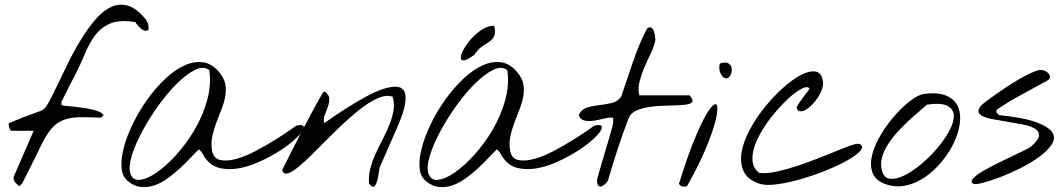

<svg xmlns="http://www.w3.org/2000/svg" viewBox="-20 -780 4453 804"><path d="M39.1 -22.5Q37.1 -24.4 37.1 -33.2Q37.1 -42 39.1 -43.9L121.1 -232.4H28.3Q25.4 -232.4 22.9 -236.3Q20.5 -240.2 19 -245.6Q17.6 -251 16.6 -256.3Q15.6 -261.7 17.6 -264.6Q20.5 -265.6 28.3 -268.6Q36.1 -271.5 44.9 -275.4Q53.7 -279.3 61.5 -282.2Q69.3 -285.2 72.3 -287.1Q75.2 -288.1 88.4 -293Q101.6 -297.9 116.7 -303.2Q131.8 -308.6 144.5 -313.5Q157.2 -318.4 160.2 -320.3Q171.9 -328.1 188 -358.9Q204.1 -389.6 224.6 -432.6Q245.1 -475.6 269.5 -524.9Q293.9 -574.2 322.3 -619.6Q350.6 -665 381.8 -700.7Q413.1 -736.3 446.8 -751.5Q480.5 -766.6 516.6 -755.9Q552.7 -745.1 590.8 -698.2Q597.7 -688.5 600.6 -677.2Q603.5 -666 601.6 -654.3Q592.8 -649.4 584 -652.3Q575.2 -655.3 567.9 -662.1Q560.5 -668.9 554.7 -676.3Q548.8 -683.6 546.9 -687.5Q481.4 -698.2 442.9 -682.1Q404.3 -666 379.4 -633.3Q354.5 -600.6 335.9 -555.7Q317.4 -510.7 293 -462.9Q286.1 -451.2 276.9 -432.6Q267.6 -414.1 258.8 -396.5Q250 -378.9 243.7 -366.2Q237.3 -353.5 237.3 -353.5V-341.8Q237.3 -337.9 261.7 -335.9Q286.1 -334 316.9 -330.1Q347.7 -326.2 376.5 -318.8Q405.3 -311.5 414.1 -297.9L403.3 -287.1Q347.7 -290 309.6 -289.1Q271.5 -288.1 243.2 -276.4Q214.8 -264.6 193.4 -238.8Q171.9 -212.9 149.4 -166Q141.6 -149.4 128.9 -123.5Q116.2 -97.7 103.5 -72.8Q90.8 -47.9 82 -29.8Q73.2 -11.7 72.3 -10.7L60.5 0Q57.6 -2 49.3 -10.3Q41 -18.6 39.1 -22.5Z M514.6 -22.5Q491.2 -42 488.8 -80.1Q486.3 -118.2 499.5 -166Q512.7 -213.9 538.6 -266.1Q564.5 -318.4 598.6 -365.7Q632.8 -413.1 672.9 -450.7Q712.9 -488.3 752.9 -506.3Q793 -524.4 831.1 -519Q869.1 -513.7 900.4 -474.6Q919.9 -450.2 923.8 -425.3Q927.7 -400.4 922.9 -374.5Q918 -348.6 907.2 -321.8Q896.5 -294.9 886.2 -267.6Q876 -240.2 869.6 -211.9Q863.3 -183.6 867.2 -154.3Q872.1 -117.2 900.4 -110.4Q928.7 -103.5 968.3 -114.3Q1007.8 -125 1051.8 -148.4Q1095.7 -171.9 1133.3 -195.3Q1170.9 -218.8 1195.8 -236.3Q1220.7 -253.9 1220.7 -253.9Q1248 -259.8 1251.5 -250.5Q1254.9 -241.2 1240.7 -223.1Q1226.6 -205.1 1198.2 -182.1Q1169.9 -159.2 1133.8 -137.7Q1097.7 -116.2 1056.6 -98.6Q1015.6 -81.1 976.6 -74.7Q937.5 -68.4 902.8 -75.7Q868.2 -83 845.7 -110.4Q835 -122.1 829.6 -133.8Q824.2 -145.5 812.5 -154.3Q797.9 -140.6 777.3 -118.7Q756.8 -96.7 732.9 -74.7Q709 -52.7 682.1 -33.2Q655.3 -13.7 627 -3.9Q598.6 5.9 569.8 2.9Q541 0 514.6 -22.5ZM525.4 -55.7Q534.2 -24.4 564.5 -26.9Q594.7 -29.3 634.8 -56.6Q674.8 -84 717.8 -131.3Q760.7 -178.7 794.9 -236.8Q829.1 -294.9 847.2 -359.4Q865.2 -423.8 856.4 -486.3Q833 -504.9 797.9 -487.8Q762.7 -470.7 723.1 -432.1Q683.6 -393.6 645 -340.3Q606.4 -287.1 577.1 -232.9Q547.9 -178.7 532.7 -130.9Q517.6 -83 525.4 -55.7Z M1525.4 -10.7Q1522.5 -43 1530.8 -74.7Q1539.1 -106.4 1553.2 -137.2Q1567.4 -168 1583.5 -198.7Q1599.6 -229.5 1611.3 -259.3Q1623 -289.1 1627.9 -317.9Q1632.8 -346.7 1624 -375Q1599.6 -383.8 1567.9 -371.1Q1536.1 -358.4 1501 -332.5Q1465.8 -306.6 1428.2 -272Q1390.6 -237.3 1355 -201.7Q1319.3 -166 1287.1 -133.8Q1254.9 -101.6 1229 -80.6Q1203.1 -59.6 1185.5 -54.2Q1168 -48.8 1162.1 -66.4Q1161.1 -67.4 1173.3 -91.3Q1185.5 -115.2 1203.6 -151.4Q1221.7 -187.5 1243.7 -229.5Q1265.6 -271.5 1285.2 -308.1Q1304.7 -344.7 1319.3 -370.1Q1334 -395.5 1337.9 -397.5Q1358.4 -383.8 1358.9 -367.7Q1359.4 -351.6 1353.5 -334.5Q1347.7 -317.4 1340.3 -299.8Q1333 -282.2 1337.9 -264.6Q1353.5 -275.4 1381.3 -294.4Q1409.2 -313.5 1441.9 -334Q1474.6 -354.5 1510.3 -374Q1545.9 -393.6 1577.1 -404.8Q1608.4 -416 1633.3 -417Q1658.2 -418 1669.9 -402.3Q1681.6 -386.7 1677.2 -351.1Q1672.9 -315.4 1646.5 -253.9Q1643.6 -247.1 1632.3 -221.2Q1621.1 -195.3 1607.9 -165.5Q1594.7 -135.7 1583.5 -109.9Q1572.3 -84 1569.3 -77.1Q1568.4 -73.2 1566.9 -63Q1565.4 -52.7 1563.5 -40.5Q1561.5 -28.3 1557.6 -17.1Q1553.7 -5.9 1547.9 0Q1542 5.9 1534.2 -1.5Q1526.4 -8.8 1525.4 -10.7Z M1762.7 -22.5Q1739.3 -42 1736.8 -80.1Q1734.4 -118.2 1747.6 -166Q1760.7 -213.9 1786.6 -266.1Q1812.5 -318.4 1846.7 -365.7Q1880.9 -413.1 1920.9 -450.7Q1960.9 -488.3 2001 -506.3Q2041 -524.4 2079.1 -519Q2117.2 -513.7 2148.4 -474.6Q2168 -450.2 2171.9 -425.3Q2175.8 -400.4 2170.9 -374.5Q2166 -348.6 2155.3 -321.8Q2144.5 -294.9 2134.3 -267.6Q2124 -240.2 2117.7 -211.9Q2111.3 -183.6 2115.2 -154.3Q2120.1 -117.2 2148.4 -110.4Q2176.8 -103.5 2216.3 -114.3Q2255.9 -125 2299.8 -148.4Q2343.8 -171.9 2381.3 -195.3Q2418.9 -218.8 2443.8 -236.3Q2468.8 -253.9 2468.8 -253.9Q2496.1 -259.8 2499.5 -250.5Q2502.9 -241.2 2488.8 -223.1Q2474.6 -205.1 2446.3 -182.1Q2418 -159.2 2381.8 -137.7Q2345.7 -116.2 2304.7 -98.6Q2263.7 -81.1 2224.6 -74.7Q2185.5 -68.4 2150.9 -75.7Q2116.2 -83 2093.8 -110.4Q2083 -122.1 2077.6 -133.8Q2072.3 -145.5 2060.5 -154.3Q2045.9 -140.6 2025.4 -118.7Q2004.9 -96.7 1981 -74.7Q1957 -52.7 1930.2 -33.2Q1903.3 -13.7 1875 -3.9Q1846.7 5.9 1817.9 2.9Q1789.1 0 1762.7 -22.5ZM1773.4 -55.7Q1782.2 -24.4 1812.5 -26.9Q1842.8 -29.3 1882.8 -56.6Q1922.9 -84 1965.8 -131.3Q2008.8 -178.7 2043 -236.8Q2077.1 -294.9 2095.2 -359.4Q2113.3 -423.8 2104.5 -486.3Q2081.1 -504.9 2045.9 -487.8Q2010.7 -470.7 1971.2 -432.1Q1931.6 -393.6 1893.1 -340.3Q1854.5 -287.1 1825.2 -232.9Q1795.9 -178.7 1780.8 -130.9Q1765.6 -83 1773.4 -55.7ZM1966.8 -550.8Q1934.6 -527.3 1921.4 -527.3Q1908.2 -527.3 1909.7 -541.5Q1911.1 -555.7 1924.3 -578.1Q1937.5 -600.6 1957.5 -622.1Q1977.5 -643.6 2002 -658.2Q2026.4 -672.9 2049.8 -671.9Q2055.7 -642.6 2049.3 -628.9Q2043 -615.2 2029.8 -606Q2016.6 -596.7 1999 -585.4Q1981.4 -574.2 1966.8 -550.8Z M2481.4 -10.7Q2480.5 -12.7 2480.5 -21.5Q2480.5 -30.3 2481.4 -33.2Q2484.4 -43.9 2492.2 -70.8Q2500 -97.7 2508.8 -127.4Q2517.6 -157.2 2525.4 -183.6Q2533.2 -210 2536.1 -220.7Q2540 -234.4 2544.9 -252.4Q2549.8 -270.5 2546.9 -287.1Q2532.2 -289.1 2510.7 -283.7Q2489.3 -278.3 2468.3 -274.9Q2447.3 -271.5 2429.2 -274.9Q2411.1 -278.3 2403.3 -297.9Q2415 -322.3 2438.5 -329.6Q2461.9 -336.9 2489.3 -339.8Q2516.6 -342.8 2541.5 -348.6Q2566.4 -354.5 2581.1 -375Q2589.8 -400.4 2602.1 -437Q2614.3 -473.6 2627.9 -513.7Q2641.6 -553.7 2657.7 -592.8Q2673.8 -631.8 2691.4 -662.1Q2702.1 -668.9 2709 -663.1Q2715.8 -657.2 2719.2 -646Q2722.7 -634.8 2723.6 -623Q2724.6 -611.3 2723.6 -607.4Q2717.8 -582 2703.6 -553.2Q2689.5 -524.4 2677.2 -495.1Q2665 -465.8 2657.7 -436.5Q2650.4 -407.2 2657.2 -380.9H2867.2Q2868.2 -380.9 2872.1 -374.5Q2876 -368.2 2878.9 -364.3Q2883.8 -350.6 2868.2 -345.7Q2852.5 -340.8 2826.2 -339.4Q2799.8 -337.9 2766.1 -337.4Q2732.4 -336.9 2701.7 -332.5Q2670.9 -328.1 2646.5 -317.9Q2622.1 -307.6 2613.3 -287.1Q2587.9 -221.7 2566.4 -155.8Q2544.9 -89.8 2525.4 -22.5Q2523.4 -19.5 2517.6 -13.2Q2511.7 -6.8 2504.9 -2.4Q2498 2 2491.7 1Q2485.4 0 2481.4 -10.7Z M2823.2 -10.7Q2863.3 -139.6 2896 -215.3Q2928.7 -291 2950.7 -321.3Q2972.7 -351.6 2980.5 -340.8Q2988.3 -330.1 2979 -286.1Q2969.7 -242.2 2939.9 -168.5Q2910.2 -94.7 2856.4 0Q2848.6 2.9 2837.9 1Q2827.1 -1 2823.2 -10.7ZM2994.1 -480.5Q2992.2 -485.4 2992.2 -498Q2992.2 -510.7 2994.1 -513.7Q3016.6 -521.5 3028.3 -515.6Q3040 -509.8 3043 -498.5Q3045.9 -487.3 3042.5 -474.6Q3039.1 -461.9 3031.2 -455.6Q3023.4 -449.2 3013.2 -453.6Q3002.9 -458 2994.1 -480.5Z M3160.2 -10.7Q3110.4 -27.3 3094.2 -62.5Q3078.1 -97.7 3085.4 -142.1Q3092.8 -186.5 3119.1 -235.8Q3145.5 -285.2 3181.6 -330.1Q3217.8 -375 3257.8 -411.1Q3297.9 -447.3 3333.5 -465.8Q3369.1 -484.4 3394.5 -480.5Q3419.9 -476.6 3425.8 -441.4Q3428.7 -425.8 3422.4 -407.2Q3416 -388.7 3404.8 -371.6Q3393.6 -354.5 3379.4 -340.3Q3365.2 -326.2 3352.1 -319.3Q3338.9 -312.5 3328.6 -314.5Q3318.4 -316.4 3315.4 -331.1Q3327.1 -350.6 3341.8 -370.6Q3356.4 -390.6 3370.1 -408.2Q3364.3 -418.9 3347.7 -413.1Q3331.1 -407.2 3307.6 -389.6Q3284.2 -372.1 3258.3 -345.2Q3232.4 -318.4 3208 -287.1Q3183.6 -255.9 3164.6 -222.2Q3145.5 -188.5 3136.7 -157.2Q3127.9 -126 3132.3 -99.1Q3136.7 -72.3 3160.2 -55.7Q3192.4 -52.7 3234.4 -62Q3276.4 -71.3 3320.3 -85.9Q3364.3 -100.6 3407.7 -117.7Q3451.2 -134.8 3486.8 -149.4Q3522.5 -164.1 3547.4 -172.4Q3572.3 -180.7 3580.1 -176.8Q3598.6 -167 3582.5 -148.4Q3566.4 -129.9 3528.3 -108.4Q3490.2 -86.9 3438 -65.9Q3385.7 -44.9 3333 -29.8Q3280.3 -14.6 3233.4 -8.3Q3186.5 -2 3160.2 -10.7Z M3683.6 -10.7Q3642.6 -27.3 3632.3 -60.5Q3622.1 -93.8 3632.8 -134.3Q3643.6 -174.8 3669.9 -218.3Q3696.3 -261.7 3728.5 -297.9Q3760.7 -334 3793.5 -358.9Q3826.2 -383.8 3849.6 -386.7Q3910.2 -394.5 3944.8 -378.4Q3979.5 -362.3 3992.2 -332Q4004.9 -301.8 3999 -261.2Q3993.2 -220.7 3973.1 -179.7Q3953.1 -138.7 3921.4 -100.6Q3889.6 -62.5 3851.1 -36.6Q3812.5 -10.7 3769.5 -2.4Q3726.6 5.9 3683.6 -10.7ZM3672.9 -66.4Q3680.7 -35.2 3706.1 -31.7Q3731.4 -28.3 3765.1 -44.4Q3798.8 -60.5 3835.9 -91.3Q3873 -122.1 3903.8 -158.2Q3934.6 -194.3 3954.6 -231Q3974.6 -267.6 3974.1 -294.9Q3973.6 -322.3 3947.8 -336.4Q3921.9 -350.6 3861.3 -341.8Q3847.7 -329.1 3826.2 -311Q3804.7 -293 3781.7 -271.5Q3758.8 -250 3736.3 -225.1Q3713.9 -200.2 3697.3 -173.8Q3680.7 -147.5 3673.3 -120.1Q3666 -92.8 3672.9 -66.4Z M4054.7 -10.7Q4043 -18.6 4054.2 -31.7Q4065.4 -44.9 4090.3 -60.1Q4115.2 -75.2 4148.4 -91.8Q4181.6 -108.4 4212.4 -123Q4243.2 -137.7 4266.6 -148.9Q4290 -160.2 4296.9 -166Q4329.1 -193.4 4330.6 -211.4Q4332 -229.5 4314.5 -240.7Q4296.9 -252 4265.1 -258.3Q4233.4 -264.6 4199.7 -270Q4166 -275.4 4135.3 -281.2Q4104.5 -287.1 4088.9 -296.9Q4073.2 -306.6 4078.6 -322.8Q4084 -338.9 4121.1 -364.3Q4134.8 -374 4161.1 -392.6Q4187.5 -411.1 4218.3 -430.7Q4249 -450.2 4279.3 -465.8Q4309.6 -481.4 4330.1 -486.3Q4340.8 -488.3 4352.1 -484.4Q4363.3 -480.5 4370.1 -473.1Q4377 -465.8 4376.5 -457Q4376 -448.2 4363.3 -441.4Q4307.6 -410.2 4256.3 -382.8Q4205.1 -355.5 4153.3 -320.3Q4150.4 -312.5 4154.8 -306.6Q4159.2 -300.8 4165 -297.9Q4268.6 -287.1 4320.8 -267.6Q4373 -248 4387.2 -224.6Q4401.4 -201.2 4383.8 -174.8Q4366.2 -148.4 4331.5 -123Q4296.9 -97.7 4252 -75.2Q4207 -52.7 4165.5 -37.1Q4124 -21.5 4092.8 -13.7Q4061.5 -5.9 4054.7 -10.7Z"/></svg>

Font: Nothing You Could Do
Style: Regular
Weight: 400
Version: Version 1.005